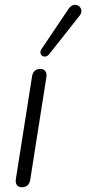

<svg xmlns="http://www.w3.org/2000/svg" viewBox="-20 -782 363 808"><path d="M72 6C92 6 103 -4 107 -24L175 -456C179 -478 169 -492 150 -492C130 -492 118 -481 115 -461L47 -30C43 -7 53 6 72 6ZM187 -554 315 -716C341 -748 294 -784 268 -744L155 -576C138 -551 169 -531 187 -554Z"/></svg>

Font: SN Pro Light
Style: Italic
Weight: 300
Italic angle: -8.99998°
Designer: Tobias Whetton
Foundry: Supernotes
Version: Version 1.001;Glyphs 3.2 (3249)